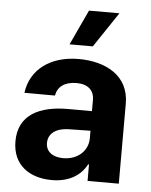

<svg xmlns="http://www.w3.org/2000/svg" viewBox="-55 -822 690 879"><g transform="rotate(5 290.0 -383.0)"><path d="M215.9 10.3C296.5 10.3 348.7 -24.9 375.4 -75.6H379.6V0H523.1V-367.9C523.1 -497.9 413 -552.6 291.5 -552.6C160.9 -552.6 70.7 -485.1 56.5 -376.8L196.7 -376.4C204.2 -418.3 236.5 -442.1 290.8 -442.1C342.3 -442.1 371.8 -416.2 371.8 -371.4V-320L265.3 -320.3C131 -321 34.8 -274.1 34.8 -152.3C34.8 -44.4 111.9 10.3 215.9 10.3ZM179.3 -157.3C179.3 -199.9 214.1 -227.3 273.4 -228.3L372.9 -230.1V-195C372.9 -137.8 325.6 -94.1 259.2 -94.1C212.7 -94.1 179.3 -115.8 179.3 -157.3ZM242.9 -615.8H349.8L458.1 -777.3H318.2Z"/></g></svg>

Font: Margiela Sans
Style: Bold
Weight: 700
Designer: Stefan Endress, Andreas Faust
Version: Version 1.100;FEAKit 1.0